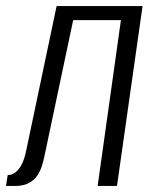

<svg xmlns="http://www.w3.org/2000/svg" viewBox="-46 -611 504 631"><path d="M-26.3 0 -20.7 -35.6Q-1.3 -35.6 14.7 -54.4Q30.7 -73.2 38.9 -110.4L140 -591H422.5L338.5 0H274.9L351.4 -544.8H194.5L98.9 -92.5Q96 -79.3 91 -63.8Q86 -48.3 76.9 -34.5Q67.7 -20.7 51.7 -11.1Q35.7 -1.4 10.7 0Z"/></svg>

Font: Alumni Sans SC Thin
Style: Italic
Weight: 100
Italic angle: -8°
Designer: Robert E. Leuschke
Foundry: Robert E. Leuschke
Version: Version 1.016